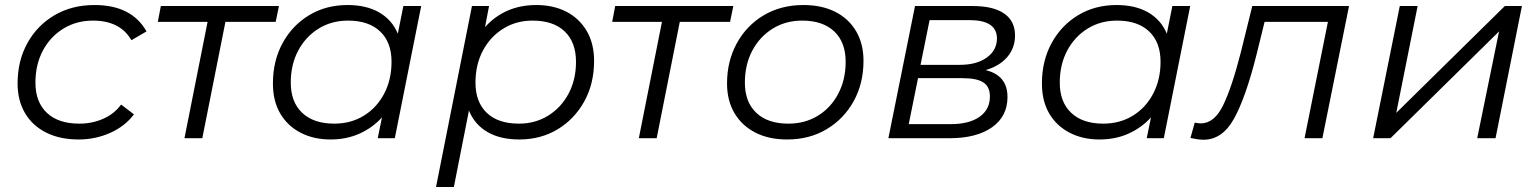

<svg xmlns="http://www.w3.org/2000/svg" viewBox="-20 -550 6124 764"><path d="M293 5Q218 5 163.5 -22.5Q109 -50 79.5 -100Q50 -150 50 -218Q50 -308 89 -378.5Q128 -449 197 -489.5Q266 -530 356 -530Q504 -530 563 -425L503 -390Q458 -468 350 -468Q284 -468 232 -436Q180 -404 150.5 -348.5Q121 -293 121 -221Q121 -144 166.5 -101Q212 -58 296 -58Q346 -58 390 -77Q434 -96 462 -134L513 -95Q478 -48 419 -21.5Q360 5 293 5Z M714 0 806 -463H608L620 -526H1090L1077 -463H877L785 0Z M1295 5Q1228 5 1176 -22Q1124 -49 1095 -98.5Q1066 -148 1066 -218Q1066 -308 1104.5 -378.5Q1143 -449 1210 -489.5Q1277 -530 1363 -530Q1438 -530 1489 -500.5Q1540 -471 1563 -416L1585 -526H1656L1551 0H1483L1500 -83Q1463 -42 1411 -18.5Q1359 5 1295 5ZM1310 -58Q1376 -58 1427.5 -89.5Q1479 -121 1508.5 -177Q1538 -233 1538 -304Q1538 -382 1492.5 -425Q1447 -468 1365 -468Q1299 -468 1247.5 -436Q1196 -404 1166.5 -348.5Q1137 -293 1137 -221Q1137 -144 1182.5 -101Q1228 -58 1310 -58Z M2046 5Q1971 5 1920 -24.5Q1869 -54 1846 -110L1786 194H1715L1858 -526H1926L1910 -442Q1947 -484 1998.5 -507Q2050 -530 2114 -530Q2182 -530 2233.5 -503.5Q2285 -477 2314.5 -427Q2344 -377 2344 -308Q2344 -217 2305 -146.5Q2266 -76 2199 -35.5Q2132 5 2046 5ZM2045 -58Q2110 -58 2161.5 -90Q2213 -122 2242.5 -177.5Q2272 -233 2272 -304Q2272 -382 2227 -425Q2182 -468 2099 -468Q2034 -468 1982.5 -436Q1931 -404 1901.5 -348.5Q1872 -293 1872 -221Q1872 -144 1917 -101Q1962 -58 2045 -58Z M2522 0 2614 -463H2416L2428 -526H2898L2885 -463H2685L2593 0Z M3112 5Q3039 5 2985.5 -22.5Q2932 -50 2902.5 -100Q2873 -150 2873 -218Q2873 -307 2912 -378Q2951 -449 3019.5 -489.5Q3088 -530 3177 -530Q3250 -530 3303.5 -503Q3357 -476 3386.5 -426Q3416 -376 3416 -308Q3416 -218 3377 -147.5Q3338 -77 3269.5 -36Q3201 5 3112 5ZM3117 -58Q3183 -58 3234.5 -89.5Q3286 -121 3315.5 -177Q3345 -233 3345 -304Q3345 -382 3299.5 -425Q3254 -468 3172 -468Q3106 -468 3054.5 -436Q3003 -404 2973.5 -348.5Q2944 -293 2944 -221Q2944 -144 2989.5 -101Q3035 -58 3117 -58Z M3515 0 3621 -526H3850Q3933 -526 3976 -496Q4019 -466 4019 -409Q4019 -359 3988 -323Q3957 -287 3902 -271Q3989 -250 3989 -164Q3989 -87 3927.5 -43.5Q3866 0 3758 0ZM3596 -56H3762Q3836 -56 3877.5 -85Q3919 -114 3919 -166Q3919 -205 3893 -222Q3867 -239 3809 -239H3633ZM3643 -292H3800Q3866 -292 3906.5 -321Q3947 -350 3947 -397Q3947 -470 3837 -470H3679Z M4355 5Q4288 5 4236 -22Q4184 -49 4155 -98.5Q4126 -148 4126 -218Q4126 -308 4164.5 -378.5Q4203 -449 4270 -489.5Q4337 -530 4423 -530Q4498 -530 4549 -500.5Q4600 -471 4623 -416L4645 -526H4716L4611 0H4543L4560 -83Q4523 -42 4471 -18.5Q4419 5 4355 5ZM4370 -58Q4436 -58 4487.5 -89.5Q4539 -121 4568.5 -177Q4598 -233 4598 -304Q4598 -382 4552.5 -425Q4507 -468 4425 -468Q4359 -468 4307.5 -436Q4256 -404 4226.5 -348.5Q4197 -293 4197 -221Q4197 -144 4242.5 -101Q4288 -58 4370 -58Z M4717 -1 4734 -62Q4750 -59 4758 -59Q4812 -59 4847 -131Q4882 -203 4917 -340L4963 -526H5348L5242 0H5171L5264 -463H5012L4980 -333Q4937 -162 4890.5 -78Q4844 6 4769 6Q4756 6 4744 4Q4732 2 4717 -1Z M5444 0 5550 -526H5621L5536 -101L5968 -526H6036L5931 0H5858L5945 -425L5513 0Z"/></svg>

Font: Montserrat
Style: Italic
Weight: 400
Italic angle: -11.3°
Designer: Julieta Ulanovsky
Foundry: Julieta Ulanovsky
Version: Version 9.000; ttfautohint (v1.8.4.7-5d5b)